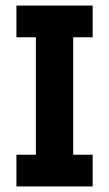

<svg xmlns="http://www.w3.org/2000/svg" viewBox="-20 -670 392 690"><path d="M313 0V-114H243V-536H313V-650H39V-536H109V-114H39V0Z"/></svg>

Font: Zilla Slab Bold
Style: Regular
Weight: 700
Designer: Typotheque.com
Foundry: Typotheque type foundry
Version: Version 1.3; 2018